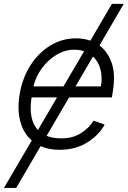

<svg xmlns="http://www.w3.org/2000/svg" viewBox="-44 -747 647 972"><path d="M582.4 -727.3 459.5 -516.7Q501.1 -486.2 521.3 -428.6Q541.5 -371.1 527.3 -285.2L522.4 -253.9H305.8L192.1 -59.3Q223.4 -46.5 266 -46.5Q324.6 -46.5 366.1 -73Q407.7 -99.4 429.3 -136L485.8 -116.5Q458.8 -65 399.1 -26.8Q339.5 11.4 257.1 11.4Q203.5 11.4 161.6 -7.1L38 204.5H-24.1L116.8 -35.9Q74.9 -72.1 58.8 -132.5Q42.6 -192.8 55.4 -269.5Q69.2 -352.3 110.1 -416.2Q150.9 -480.1 210.8 -516.5Q270.6 -552.9 341.3 -552.9Q380 -552.9 413.4 -541.2L522.4 -727.3ZM277.3 -309.7 381.7 -487.6Q359 -495.4 332.7 -495.4Q284.4 -495.4 241.3 -469.1Q198.2 -442.8 167.4 -400.6Q136.7 -358.3 125.4 -309.7ZM244.7 -253.9H115.8Q98.4 -142 148.1 -88.8ZM426.8 -460.9 338.4 -309.7H467Q475.1 -357.2 464.3 -396.7Q453.5 -436.1 426.8 -460.9Z"/></svg>

Font: Inter Light  BETA
Style: Italic
Weight: 300
Italic angle: 9.39999°
Designer: Rasmus Andersson
Foundry: rsms
Version: Version 3.011;git-f93a4a705